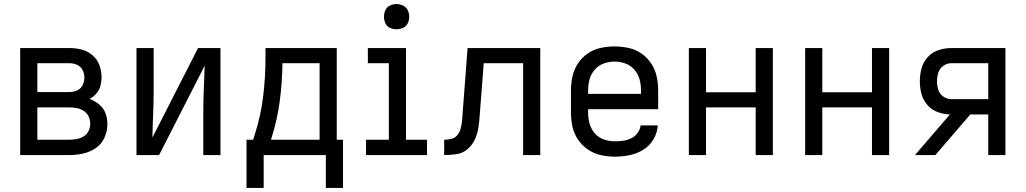

<svg xmlns="http://www.w3.org/2000/svg" viewBox="-20 -768 5080 951"><path d="M80 0H324Q358 0 392 -7.5Q426 -15 455 -35Q484 -55 498 -87.5Q512 -120 512 -154Q512 -181 502.5 -207Q493 -233 471.5 -250.5Q450 -268 424 -278Q443 -288 457.5 -305Q472 -322 477.5 -343Q483 -364 483 -385Q483 -416 472.5 -445Q462 -474 438 -494.5Q414 -515 384.5 -522.5Q355 -530 324 -530H80ZM324 -312H165V-455H324Q343 -455 361.5 -447Q380 -439 389 -421Q398 -403 398 -384Q398 -364 389 -346Q380 -328 362 -320Q344 -312 324 -312ZM165 -76V-236H324Q343 -236 361 -232.5Q379 -229 395 -218.5Q411 -208 419 -191Q427 -174 427 -155Q427 -137 419 -120Q411 -103 395 -93Q379 -83 360.5 -79.5Q342 -76 324 -76Z M656 0H768L994 -443Q992 -386 989.5 -328Q987 -270 987 -212V0H1072V-530H961L735 -87Q736 -145 738.5 -202.5Q741 -260 741 -318V-530H656Z M1594 163H1679V-76H1648V-530H1295V-481Q1295 -386 1283.5 -291Q1272 -196 1243 -105L1234 -76H1201V0H1594ZM1322 -76 1324 -82Q1353 -172 1365.5 -266Q1378 -360 1379 -455H1563V-76ZM1201 163H1286V0H1201Z M1793 0H2095V-76H1991V-530H1802V-455H1906V-76H1793ZM1944 -623Q1961 -623 1976.5 -630Q1992 -637 1999.5 -652.5Q2007 -668 2007 -685Q2007 -702 1999.5 -717.5Q1992 -733 1976.5 -740.5Q1961 -748 1944 -748Q1927 -748 1911.5 -740.5Q1896 -733 1889 -717.5Q1882 -702 1882 -685Q1882 -668 1889 -652.5Q1896 -637 1911.5 -630Q1927 -623 1944 -623Z M2180 0Q2211 0 2241.5 -4.5Q2272 -9 2295.5 -29Q2319 -49 2332 -77Q2345 -105 2349.5 -135Q2354 -165 2356 -196L2376 -455H2571V0H2656V-530H2296L2271 -201Q2271 -201 2271 -200V-198Q2270 -181 2268 -163.5Q2266 -146 2261 -129Q2256 -112 2244.5 -98Q2233 -84 2215.5 -80Q2198 -76 2180 -76Z M3026 8Q3063 8 3099 0.5Q3135 -7 3166.5 -26.5Q3198 -46 3217 -78.5Q3236 -111 3238 -147H3153Q3151 -127 3138 -109.5Q3125 -92 3106.5 -83Q3088 -74 3067.5 -71Q3047 -68 3026 -68Q2999 -68 2972 -77Q2945 -86 2926.5 -107Q2908 -128 2900.5 -155Q2893 -182 2893 -210V-227H3240V-320Q3240 -355 3232.5 -389.5Q3225 -424 3205.5 -453.5Q3186 -483 3157 -503Q3128 -523 3093.5 -530.5Q3059 -538 3024 -538Q2989 -538 2954.5 -530.5Q2920 -523 2891 -503Q2862 -483 2842.5 -453.5Q2823 -424 2815.5 -389.5Q2808 -355 2808 -320V-210Q2808 -175 2815.5 -140.5Q2823 -106 2843 -76.5Q2863 -47 2892.5 -27Q2922 -7 2956.5 0.5Q2991 8 3026 8ZM2893 -303V-320Q2893 -348 2900 -374.5Q2907 -401 2925.5 -422.5Q2944 -444 2970.5 -453.5Q2997 -463 3024 -463Q3052 -463 3078 -453.5Q3104 -444 3122.5 -422.5Q3141 -401 3148 -374.5Q3155 -348 3155 -320V-303Z M3392 0H3477V-236H3723V0H3808V-530H3723V-311H3477V-530H3392Z M3968 0H4053V-236H4299V0H4384V-530H4299V-311H4053V-530H3968Z M4512 0H4613L4786 -201H4875V0H4960V-530H4692Q4660 -530 4629 -520Q4598 -510 4575.5 -485.5Q4553 -461 4544.5 -429.5Q4536 -398 4536 -366Q4536 -334 4544 -303.5Q4552 -273 4573 -248.5Q4594 -224 4624 -213Q4654 -202 4685 -201ZM4692 -277Q4671 -277 4652.5 -289.5Q4634 -302 4627.5 -323Q4621 -344 4621 -366Q4621 -387 4627.5 -408Q4634 -429 4652.5 -442Q4671 -455 4692 -455H4875V-277Z"/></svg>

Font: Iosevka Sparkle
Style: Regular
Weight: 400
Designer: Belleve Invis
Foundry: Belleve Invis
Version: Version 4.5.0; ttfautohint (v1.8.3)